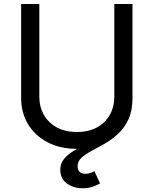

<svg xmlns="http://www.w3.org/2000/svg" viewBox="-20 -748 784 980"><path d="M372.6 11.7Q286.6 11.7 222.4 -22Q158.2 -55.7 123 -114.3Q87.9 -172.9 87.9 -247.6V-727.5H180.7V-254.9Q180.7 -202.6 203.9 -161.9Q227.1 -121.1 270 -97.7Q313 -74.2 372.6 -74.2Q432.1 -74.2 474.9 -97.7Q517.6 -121.1 540.5 -161.9Q563.5 -202.6 563.5 -254.9V-727.5H656.2V-247.6Q656.2 -172.9 621.1 -114.3Q585.9 -55.7 522.2 -22Q458.5 11.7 372.6 11.7ZM402.3 212.9Q355 212.9 321.3 188.5Q287.6 164.1 287.6 118.2Q287.6 87.4 305.7 64.7Q323.7 42 353.3 23.7Q382.8 5.4 418.2 -12.2Q453.6 -29.8 489 -50.3Q524.4 -70.8 554 -97.4Q583.5 -124 601.6 -160.6Q619.6 -197.3 619.6 -247.6H656.2Q656.2 -183.6 636 -139.6Q615.7 -95.7 583.7 -65.9Q551.8 -36.1 516.1 -15.6Q480.5 4.9 448.5 21.7Q416.5 38.6 396.2 56.9Q376 75.2 376 100.6Q376 118.7 386 128.9Q396 139.2 416.5 139.2Q430.2 139.2 441.4 135Q452.6 130.9 461.9 125.5L490.7 188.5Q476.1 196.8 454.3 204.8Q432.6 212.9 402.3 212.9Z"/></svg>

Font: Adwaita Sans
Style: Regular
Weight: 400
Designer: Rasmus Andersson
Foundry: rsms
Version: Version 4.001;git-9221beed3